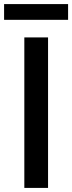

<svg xmlns="http://www.w3.org/2000/svg" viewBox="-22 -919 353 939"><path d="M97 0H213V-736H97ZM-2 -822H311V-899H-2Z"/></svg>

Font: Noto Sans CJK KR Medium
Style: Regular
Weight: 500
Designer: Ryoko NISHIZUKA (kana & ideographs); Paul D. Hunt (Latin, Greek & Cyrillic); Wenlong ZHANG (bopomofo); Sandoll Communica
Foundry: Adobe Systems Incorporated
Version: Version 1.004;PS 1.004;hotconv 1.0.82;makeotf.lib2.5.63406